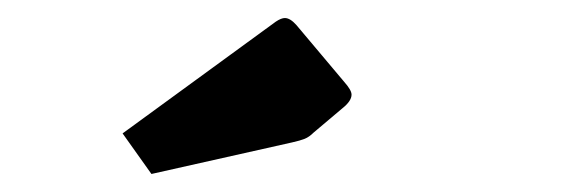

<svg xmlns="http://www.w3.org/2000/svg" viewBox="-20 -745 640 213"><path d="M148 -552 116 -597 286 -721Q292 -725 296 -725Q302 -725 309 -717L362 -654Q370 -645 370 -640Q370 -633 360 -625L328 -598Q323 -593 318 -591Q313 -589 304 -587Z"/></svg>

Font: Changa SemiBold
Style: Regular
Weight: 600
Designer: Eduardo Rodriguez Tunni
Foundry: Eduardo Rodriguez Tunni
Version: Version 3.002; ttfautohint (v1.8.2)